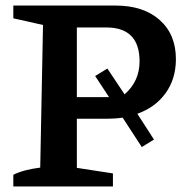

<svg xmlns="http://www.w3.org/2000/svg" viewBox="-20 -672 686 692"><path d="M396 -652Q497 -652 555.5 -600Q614 -548 614 -459Q614 -388 577 -336.5Q540 -285 475 -262L535 -169L491 -142L422 -248Q395 -244 365 -244H257V-67L387 -47V0H28V-42Q63 -60 125 -68L135 -582L28 -606V-652ZM367 -425 429 -332Q483 -379 483 -451Q483 -573 363 -573H257V-322H373L323 -398Z"/></svg>

Font: Piazzolla SC SemiBold
Style: Regular
Weight: 600
Designer: Juan Pablo del Peral
Foundry: Huerta Tipografica
Version: Version 1.330